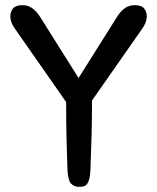

<svg xmlns="http://www.w3.org/2000/svg" viewBox="-20 -719 608 743"><path d="M241 -62Q239 -117 237.5 -179.5Q236 -242 236 -324L37 -609Q29 -620 24.5 -632Q20 -644 20 -655Q20 -674 30.5 -686.5Q41 -699 67 -699Q88 -699 104.5 -687.5Q121 -676 135 -654L284 -417L433 -654Q447 -676 463.5 -687.5Q480 -699 501 -699Q527 -699 537.5 -686.5Q548 -674 548 -655Q548 -644 543.5 -632Q539 -620 531 -609L336 -330Q336 -262 334.5 -199.5Q333 -137 330 -63Q329 -39 325.5 -26Q322 -13 316 -6Q310 1 302.5 2.5Q295 4 285 4Q267 4 255 -8.5Q243 -21 241 -62Z"/></svg>

Font: Sniglet
Style: Regular
Weight: 400
Designer: Haley Fiege
Foundry: Haley Fiege, Pablo Impallari, Brenda Gallo
Version: Version 2.000; ttfautohint (v0.95) -l 8 -r 50 -G 200 -x 14 -